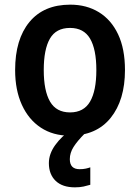

<svg xmlns="http://www.w3.org/2000/svg" viewBox="-20 -573 602 825"><path d="M517 -272Q517 -143 455.5 -66.5Q394 10 279 10Q208 10 155.5 -24.5Q103 -59 74 -122.5Q45 -186 45 -272Q45 -404 106.5 -478.5Q168 -553 282 -553Q352 -553 405 -520.5Q458 -488 487.5 -425.5Q517 -363 517 -272ZM168 -272Q168 -183 195 -136.5Q222 -90 281 -90Q340 -90 367 -136.5Q394 -183 394 -272Q394 -361 367 -407Q340 -453 281 -453Q221 -453 194.5 -407Q168 -361 168 -272ZM280 111Q280 154 322 154Q337 154 348.5 151.5Q360 149 368 146V221Q355 225 339 228.5Q323 232 302 232Q248 232 219 204Q190 176 190 128Q190 88 217.5 50Q245 12 286 -15L345 0Q312 33 296 58.5Q280 84 280 111Z"/></svg>

Font: Noto Sans SemiCondensed SemiBold
Style: Regular
Weight: 600
Width: 4
Designer: Monotype Design Team
Foundry: Monotype Imaging Inc.
Version: Version 2.013; ttfautohint (v1.8.4.7-5d5b)